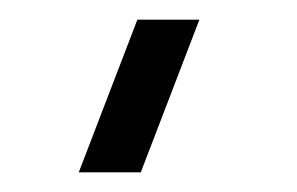

<svg xmlns="http://www.w3.org/2000/svg" viewBox="-20 -740 302 195"><path d="M123 -565H60L119.5 -720H182.5Z"/></svg>

Font: Vela Sans
Style: Regular
Weight: 400
Designer: Principal design: Mikhail Sharanda - project Manrope.
Design modification: Ravid Balaliev
Foundry: Mikhail Sharanda
Version: Version 1.001